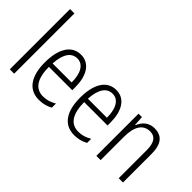

<svg xmlns="http://www.w3.org/2000/svg" viewBox="-70 -1232 1713 1713"><g transform="rotate(45 786.5 -375.0)"><path d="M129 0V-760H74V0Z M432 -542C313 -542 251 -434 251 -264C251 -99 314 10 450 10C501 10 542 -2 581 -23V-75C537 -49 499 -38 454 -38C356 -38 306 -115 305 -262H600V-303C600 -434 548 -542 432 -542ZM432 -495C512 -495 548 -412 547 -307H307C314 -432 359 -495 432 -495Z M877 -542C758 -542 696 -434 696 -264C696 -99 759 10 895 10C946 10 987 -2 1026 -23V-75C982 -49 944 -38 899 -38C801 -38 751 -115 750 -262H1045V-303C1045 -434 993 -542 877 -542ZM877 -495C957 -495 993 -412 992 -307H752C759 -432 804 -495 877 -495Z M1360 -542C1287 -542 1241 -496 1219 -440H1215L1209 -532H1166V0H1220V-294C1220 -429 1268 -494 1352 -494C1415 -494 1448 -450 1448 -353V0H1502V-363C1502 -486 1452 -542 1360 -542Z"/></g></svg>

Font: Noto Sans Arabic Cond Light
Style: Regular
Weight: 300
Width: 3
Designer: Monotype Design Team, Nadine Chahine, Nizar Qandah and Khaled Hosny
Foundry: Monotype Imaging Inc.
Version: Version 2.012